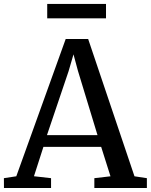

<svg xmlns="http://www.w3.org/2000/svg" viewBox="-30 -945 759 965"><path d="M51.9 -59 300.2 -749H413.1L645.9 -58.9L708.2 -49.5V0H444.2V-49.5L525.3 -58.9L478.5 -206.8H188.2L140.7 -59.2L226.6 -49.5V0H-10.1L-10.4 -49.5ZM460.1 -265.7 361.7 -589.1 339.4 -671.8 314.6 -586.8 206 -265.7ZM502.8 -925.1V-852.8H207.3V-925.1Z"/></svg>

Font: Merriweather 7pt Light
Style: Regular
Weight: 300
Designer: Eben Sorkin
Foundry: Eben Sorkin
Version: Version 2.200;gftools[0.9.31]